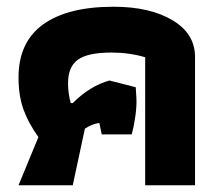

<svg xmlns="http://www.w3.org/2000/svg" viewBox="-20 -550 663 570"><path d="M94 -143Q64 -185 49.5 -225.5Q35 -266 35 -320Q35 -425 108 -477.5Q181 -530 317 -530Q425 -530 492 -490Q559 -450 559 -381V0H411V-380Q364 -394 311 -394Q241 -394 211.5 -373Q182 -352 182 -303Q182 -273 190 -244H196Q247 -295 305 -311L383 -291L385 -257Q386 -235 382 -206Q378 -177 371 -151H282L275 -185Q253 -182 232 -168L196 0H35Z"/></svg>

Font: Athiti
Style: Bold
Weight: 700
Designer: CadsonDemak Team
Foundry: CadsonDemak
Version: Version 1.033